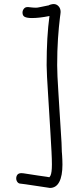

<svg xmlns="http://www.w3.org/2000/svg" viewBox="-20 -741 388 947"><path d="M115 -706H120Q144 -703 157 -703Q165 -703 178 -706Q191 -709 217 -714H219Q221 -716 229.5 -718.5Q238 -721 245 -721Q259 -721 269 -710Q279 -699 279 -682Q279 -677 278 -671.5Q277 -666 276 -657Q270 -609 266 -550Q262 -491 262 -419Q262 -399 263.5 -363.5Q265 -328 268 -285Q271 -242 273.5 -196Q276 -150 279 -109Q282 -68 283.5 -36.5Q285 -5 285 9Q285 8 285.5 13.5Q286 19 286.5 28Q287 37 287.5 48Q288 59 288 71Q288 126 272.5 156Q257 186 226 186Q224 186 223 185.5Q222 185 220 185L160 176Q125 171 106.5 168Q88 165 83 165Q72 165 66 157Q60 149 60 139Q60 128 66 120.5Q72 113 86 113Q93 113 113.5 116.5Q134 120 169 125L211 131Q216 132 219 132.5Q222 133 224 133L229 125Q236 111 236 70Q236 46 234 6Q232 -34 229 -81.5Q226 -129 223 -180.5Q220 -232 217 -278Q214 -324 212 -361.5Q210 -399 210 -419Q210 -491 213.5 -551Q217 -611 224 -662Q199 -657 177.5 -654.5Q156 -652 138 -652Q114 -652 102.5 -657.5Q91 -663 91 -679Q91 -689 97.5 -697.5Q104 -706 115 -706Z"/></svg>

Font: Nelagoney
Style: Regular
Weight: 400
Designer: Kanati
Foundry: Kanati and Michael Everson
Version: Version 2.000